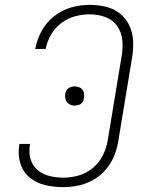

<svg xmlns="http://www.w3.org/2000/svg" viewBox="-20 -763 616 791"><path d="M240 8Q271 8 302.5 1.5Q334 -5 363.5 -21.5Q393 -38 415 -63.5Q437 -89 449.5 -119Q462 -149 467 -180L524 -525Q530 -559 528.5 -593Q527 -627 513.5 -656.5Q500 -686 475 -706.5Q450 -727 417 -735Q384 -743 350 -743Q312 -743 274 -732.5Q236 -722 203.5 -696.5Q171 -671 151.5 -635.5Q132 -600 125 -561H168Q174 -592 190 -620Q206 -648 232.5 -668Q259 -688 289.5 -696Q320 -704 350 -704Q383 -704 413.5 -693Q444 -682 462.5 -656Q481 -630 484 -597.5Q487 -565 481 -531L424 -186Q419 -155 404.5 -124.5Q390 -94 363 -71.5Q336 -49 304 -40Q272 -31 240 -31Q211 -31 183.5 -38Q156 -45 135 -62.5Q114 -80 106 -107.5Q98 -135 103 -164L104 -170H60L59 -163Q53 -125 64 -89.5Q75 -54 102.5 -31.5Q130 -9 166 -0.5Q202 8 240 8ZM288 -328Q296 -328 305 -331Q314 -334 319.5 -341.5Q325 -349 326 -358Q328 -371 325 -383Q322 -395 311 -401Q300 -407 288 -407Q279 -407 270.5 -404Q262 -401 256 -393.5Q250 -386 249 -377Q247 -364 250.5 -352.5Q254 -341 264.5 -334.5Q275 -328 288 -328Z"/></svg>

Font: Iosevka Sparkle XLtObl
Style: Regular
Weight: 200
Italic angle: -9°
Designer: Belleve Invis
Foundry: Belleve Invis
Version: Version 4.5.0; ttfautohint (v1.8.3)